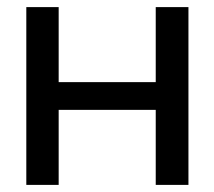

<svg xmlns="http://www.w3.org/2000/svg" viewBox="-20 -520 603 540"><path d="M54 0H145V-211H418V0H510V-500H418V-289H145V-500H54Z"/></svg>

Font: LT Wave Alt
Style: Regular
Weight: 400
Designer: Daniel Lyons
Version: Version 2.5 (Glyphs App)